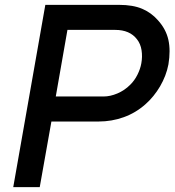

<svg xmlns="http://www.w3.org/2000/svg" viewBox="-20 -770 718 790"><path d="M579 -341.5Q538.5 -305.5 489.2 -287.8Q440 -270 385.5 -270H191.5L143.5 0H34.5L166.5 -750H470Q527 -750 565 -733.8Q603 -717.5 630 -686.5Q663 -650 672.8 -606.2Q682.5 -562.5 673 -505Q668.5 -481.5 659.8 -458.8Q651 -436 638.8 -415Q626.5 -394 611.2 -375.2Q596 -356.5 579 -341.5ZM561.5 -509.5Q566.5 -536.5 562.5 -563Q558.5 -589.5 543.5 -608.5Q514 -647 454 -647H257.5L209.5 -373H406.5Q433.5 -373 463 -385.5Q492.5 -398 515.5 -421Q533.5 -438.5 545.5 -462.5Q557.5 -486.5 561.5 -509.5Z"/></svg>

Font: Russisch Sans SemiBold
Style: Italic
Weight: 600
Width: 4
Italic angle: -10°
Designer: Michael Sharanda (font) & Cristiano Sobral (main changes)
Foundry: Michael Sharanda
Version: Version 2.00;September 8, 2020;FontCreator 13.0.0.2681 64-bi